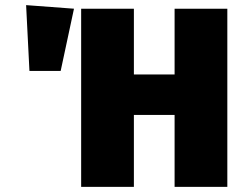

<svg xmlns="http://www.w3.org/2000/svg" viewBox="-20 -730 951 750"><path d="M82 -710 95 -453H217L269 -696ZM662 0H868V-696H662V-439H503V-696H297V0H503V-281H662Z"/></svg>

Font: Fira Sans Heavy
Style: Regular
Weight: 900
Designer: bBox Type GmbH & Carrois Corporate GbR & Edenspiekermann AG
Foundry: bBox Type GmbH & Carrois Corporate GbR & Edenspiekermann AG
Version: Version 4.300;PS 004.300;hotconv 1.0.88;makeotf.lib2.5.64775